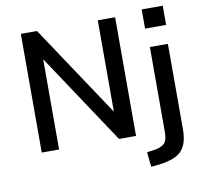

<svg xmlns="http://www.w3.org/2000/svg" viewBox="-95 -826 1194 1123"><g transform="rotate(-10 502.0 -265.0)"><path d="M97 0V-705H193L557 -158H554V-705H657V0H556L196 -542H200V0ZM818 -609V-723H943V-609ZM713 193 704 105 749 99Q785 94 806 76.5Q827 59 827 9V-498H934V7Q934 49 925.5 80.5Q917 112 897.5 134Q878 156 844.5 169Q811 182 763 188Z"/></g></svg>

Font: Nunito Sans 7pt SemiCondensed SemiBold
Style: Regular
Weight: 600
Width: 4
Designer: Vernon Adams
Foundry: Vernon Adams
Version: Version 3.101;gftools[0.9.27]